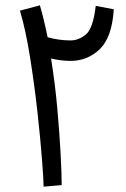

<svg xmlns="http://www.w3.org/2000/svg" viewBox="-20 -696 473 722"><path d="M212 0Q212 -40 208 -116.5Q204 -193 195.5 -288Q187 -383 172 -476Q211 -467 245 -467Q309 -467 355 -511Q401 -555 408 -661L340 -674Q330 -588 302.5 -566Q275 -544 246 -544Q201 -544 159 -556Q145 -625 130 -676L55 -656Q76 -586 92.5 -483.5Q109 -381 120.5 -277.5Q132 -174 138 -95.5Q144 -17 144 6Z"/></svg>

Font: Noto Sans Arabic Condensed
Style: Regular
Weight: 400
Width: 3
Designer: Nadine Chahine
Foundry: Monotype Imaging Inc.
Version: 1.001